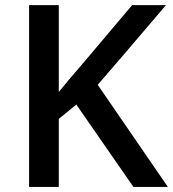

<svg xmlns="http://www.w3.org/2000/svg" viewBox="-20 -734 679 754"><path d="M210.9 0H94.2V-713.9H210.9V-373Q258.8 -431.6 306.2 -485.8L499 -713.9H631.8Q444.8 -494.1 363.8 -400.9L639.2 0H503.9L279.8 -323.2L210.9 -267.1Z"/></svg>

Font: OpenSans-Semibold
Style: Regular
Weight: 600
Foundry: Ascender Corporation
Version: Version 1.10